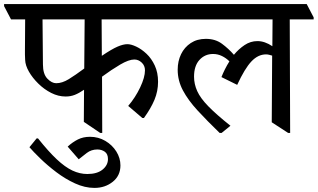

<svg xmlns="http://www.w3.org/2000/svg" viewBox="-48 -640 1554 939"><path d="M656 -63H648L579 -122Q614 -163 637.5 -212.5Q661 -262 661 -296Q661 -319 645 -334Q629 -349 609 -349Q582 -349 539.5 -324Q497 -299 451 -265L452 10H442L362 -44L363 -201Q338 -184 317.5 -176Q297 -168 273 -168Q237 -168 202.5 -185.5Q168 -203 139.5 -231Q111 -259 93.5 -289.5Q76 -320 75 -347Q74 -361 74 -373Q74 -385 74 -396Q74 -425 74.5 -465.5Q75 -506 75 -545H6L-28 -610V-620H766L800 -555V-545H449L450 -367Q499 -400 527 -412Q555 -424 575 -424Q593 -424 618.5 -412Q644 -400 668.5 -377Q693 -354 709 -319.5Q725 -285 725 -240Q725 -194 707.5 -152Q690 -110 656 -63ZM364 -305 366 -545H160L162 -325Q162 -278 183.5 -255.5Q205 -233 227 -233Q256 -233 288.5 -253Q321 -273 364 -305Z M337 139 283 77Q307 55 333 42Q359 29 392 29Q433 29 467 49Q501 69 521 101Q541 133 541 169Q541 219 503.5 249Q466 279 414 279Q367 279 319 257Q271 235 227.5 202Q184 169 149.5 135.5Q115 102 96 80L131 37H138Q189 101 229.5 139Q270 177 306 194Q342 211 379 211Q427 211 453.5 189.5Q480 168 480 138Q480 113 464.5 102Q449 91 428 91Q399 91 376.5 108Q354 125 337 139Z M1036 10H1026Q964 -50 918 -100Q872 -150 846.5 -198Q821 -246 821 -299Q821 -341 837.5 -375Q854 -409 885 -429.5Q916 -450 959 -450Q1005 -450 1037.5 -426Q1070 -402 1096 -372Q1119 -400 1148 -419.5Q1177 -439 1211 -439Q1247 -439 1284 -414L1285 -545H778L744 -610V-620H1452L1486 -555V-545H1369L1371 10H1361L1281 -42L1283 -368Q1276 -370 1268.5 -372Q1261 -374 1253 -374Q1214 -374 1181.5 -339.5Q1149 -305 1112 -225L1035 -263Q1042 -281 1052 -301Q1062 -321 1074 -340Q1058 -356 1037.5 -366Q1017 -376 994 -376Q954 -376 927.5 -347Q901 -318 901 -265Q901 -229 916.5 -194.5Q932 -160 971 -120Q1010 -80 1079 -25Z"/></svg>

Font: Tiro Devanagari Hindi
Style: Regular
Weight: 400
Designer: Devanagari: John Hudson & Fiona Ross. Latin: John Hudson.
Foundry: Tiro Typeworks Ltd.
Version: Version 1.52